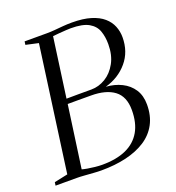

<svg xmlns="http://www.w3.org/2000/svg" viewBox="-149 -860 893 976"><g transform="rotate(-20 298.0 -372.0)"><path d="M233.5 7Q214.5 7 190.5 5.2Q166.5 3.5 143 1.8Q119.5 0 102.5 0H-12.5L-10 -18L63 -33.5L156 -710L88 -725L90.5 -743H209.5Q232 -743 254.5 -745Q277 -747 300.2 -749Q323.5 -751 348.5 -751Q409 -751 450.5 -738.2Q492 -725.5 517.2 -703.5Q542.5 -681.5 554 -653Q565.5 -624.5 565.5 -593Q565.5 -514.5 519.2 -460Q473 -405.5 399.5 -385Q446 -382 483.8 -363.2Q521.5 -344.5 543.5 -311Q565.5 -277.5 565.5 -229Q565.5 -168.5 541.5 -123.8Q517.5 -79 473 -50.2Q428.5 -21.5 367.8 -7.2Q307 7 233.5 7ZM247 -18.5Q324.5 -18.5 377 -42.2Q429.5 -66 456.5 -112.8Q483.5 -159.5 483.5 -229Q483.5 -302 439 -335.5Q394.5 -369 313.5 -369Q272 -369 243.5 -369.2Q215 -369.5 187.5 -369L140.5 -32.5Q150.5 -29.5 169 -26.2Q187.5 -23 208.5 -20.8Q229.5 -18.5 247 -18.5ZM191 -396.5Q217.5 -396.5 253 -397Q288.5 -397.5 326 -397Q366 -397 402.5 -419Q439 -441 462.2 -483.2Q485.5 -525.5 485.5 -585Q485.5 -624.5 474.2 -656.2Q463 -688 430.2 -706.8Q397.5 -725.5 333 -725.5Q326 -725.5 308 -724.5Q290 -723.5 269.8 -721.8Q249.5 -720 235.5 -718.5Z"/></g></svg>

Font: Merriweather 144pt Light
Style: Italic
Weight: 300
Italic angle: -7.8°
Version: Version 2.101